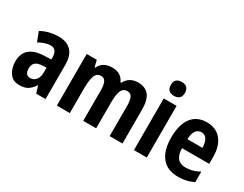

<svg xmlns="http://www.w3.org/2000/svg" viewBox="-81 -1256 2240 1761"><g transform="rotate(30 1039.0 -375.5)"><path d="M267 -557Q353 -557 399 -508Q445 -459 445 -363V0H346L323 -74H320Q292 -31 258.5 -10.5Q225 10 171 10Q102 10 67 -39.5Q32 -89 32 -161Q32 -247 83.5 -290.5Q135 -334 234 -338L309 -341V-362Q309 -450 241 -450Q214 -450 183 -440Q152 -430 117 -411L79 -510Q117 -532 164.5 -544.5Q212 -557 267 -557ZM266 -252Q215 -249 192.5 -228Q170 -207 170 -167Q170 -96 226 -96Q262 -96 285.5 -125Q309 -154 309 -205V-254Z M1106 -557Q1183 -557 1221.5 -508.5Q1260 -460 1260 -359V0H1124V-321Q1124 -382 1108.5 -410.5Q1093 -439 1061 -439Q1016 -439 998.5 -398Q981 -357 981 -275V0H844V-322Q844 -382 829 -410.5Q814 -439 783 -439Q735 -439 718.5 -393.5Q702 -348 702 -259V0H565V-547H672L689 -477H695Q732 -557 833 -557Q884 -557 916 -535Q948 -513 963 -477H971Q1014 -557 1106 -557Z M1450 -761Q1524 -761 1524 -687Q1524 -649 1504 -631.5Q1484 -614 1450 -614Q1415 -614 1395 -631.5Q1375 -649 1375 -687Q1375 -726 1394.5 -743.5Q1414 -761 1450 -761ZM1517 -547V0H1381V-547Z M1835 -556Q1933 -556 1987.5 -490Q2042 -424 2042 -309V-236H1754Q1756 -98 1869 -98Q1909 -98 1943 -107.5Q1977 -117 2015 -138V-28Q1947 10 1852 10Q1736 10 1677.5 -63.5Q1619 -137 1619 -270Q1619 -409 1675 -482.5Q1731 -556 1835 -556ZM1837 -452Q1802 -452 1780 -423.5Q1758 -395 1755 -332H1915Q1914 -387 1894.5 -419.5Q1875 -452 1837 -452Z"/></g></svg>

Font: Noto Sans Myanmar UI Condensed
Style: Bold
Weight: 700
Width: 3
Designer: Monotype Design Team
Foundry: Monotype Imaging Inc.
Version: Version 2.103; ttfautohint (v1.8.4.7-5d5b)